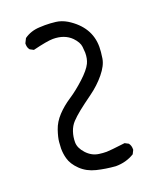

<svg xmlns="http://www.w3.org/2000/svg" viewBox="-144 -874 788 955"><g transform="rotate(-20 250.0 -396.0)"><path d="M302 -6Q250 -10 203 -21.5Q156 -33 124 -64Q92 -95 83 -129Q76 -155 76 -182Q76 -192 78 -215.5Q80 -239 92.5 -276Q105 -313 134.5 -344.5Q164 -376 203 -401.5Q242 -427 284.5 -466Q327 -505 341 -534Q352 -557 352 -589Q352 -596 349.5 -620.5Q347 -645 321 -672Q285 -708 224 -708Q194 -708 117 -689L98 -699Q88 -711 88 -728V-734L100 -758Q135 -783 181 -785L210 -786Q238 -786 267 -782.5Q296 -779 325 -762Q428 -698 428 -592Q428 -568 422.5 -532.5Q417 -497 383.5 -456Q350 -415 303.5 -381.5Q257 -348 231 -327Q205 -306 187.5 -287.5Q170 -269 161 -242.5Q152 -216 152 -187Q152 -157 179.5 -127Q207 -97 244 -92Q264 -89 284 -89Q301 -89 382 -99L401 -89Q411 -76 411 -59V-53L401 -33Q357 -6 302 -6Z"/></g></svg>

Font: Xiaolai SC
Style: Regular
Weight: 400
Designer: Nozomi Seto 瀬戸のぞみ
Version: Version 3.11;December 4, 2020;FontCreator 13.0.0.2613 64-bit